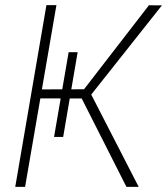

<svg xmlns="http://www.w3.org/2000/svg" viewBox="-20 -731 653 751"><path d="M161.6 -710.9H200.7L78.1 0H39.6ZM248.5 -526.9H283.7L227.1 -195.3H191.4ZM562.5 -710.4 613.3 -710 324.7 -345.7 122.1 -346.2 127.9 -381.3 308.6 -381.8ZM296.9 -351.1 325.2 -383.8 522.5 0H474.6Z"/></svg>

Font: Roboto ExtraLight
Style: Italic
Weight: 250
Designer: Christian Robertson
Foundry: Google
Version: Version 3.009; 2024